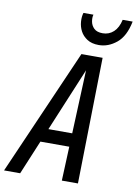

<svg xmlns="http://www.w3.org/2000/svg" viewBox="-140 -1015 770 1080"><g transform="rotate(10 244.5 -475.0)"><path d="M-39 0 276 -720H353L53 0ZM291 0 321 -720H397L383 0ZM110 -272H356L339 -195H93ZM363 -787Q322 -787 296 -804Q270 -821 257 -846Q244 -871 242 -899.5Q240 -928 247 -950H304Q299 -933 303 -910.5Q307 -888 323.5 -872Q340 -856 373 -856Q409 -856 435 -880Q461 -904 471 -950H528Q511 -864 464 -825.5Q417 -787 363 -787Z"/></g></svg>

Font: Instrument Sans Condensed Medium
Style: Italic
Weight: 500
Width: 3
Italic angle: -13°
Designer: Rodrigo Fuenzalida
Foundry: fragTYPE
Version: Version 1.000;gftools[0.9.28]